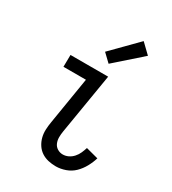

<svg xmlns="http://www.w3.org/2000/svg" viewBox="-188 -867 875 976"><g transform="rotate(30 250.0 -379.5)"><path d="M295 8Q272 8 250 3Q228 -2 210 -14Q192 -26 180 -44.5Q168 -63 162.5 -84.5Q157 -106 158 -129Q159 -152 163 -175L208 -450H76L77 -520H298L239 -164Q236 -146 236 -128.5Q236 -111 242.5 -95.5Q249 -80 263.5 -71Q278 -62 295 -62Q312 -62 327.5 -69.5Q343 -77 355 -90.5Q367 -104 374 -120Q381 -136 386 -152L458 -133Q450 -106 435.5 -79.5Q421 -53 400 -32.5Q379 -12 350.5 -2Q322 8 295 8ZM267 -578 221 -622 364 -767 420 -713Z"/></g></svg>

Font: Iosevka Algr
Style: Italic
Weight: 400
Italic angle: -9°
Monospace: yes
Designer: Belleve Invis
Foundry: Belleve Invis
Version: Version 26.0.2; ttfautohint (v1.8.3)